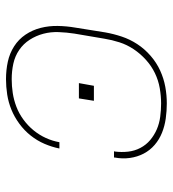

<svg xmlns="http://www.w3.org/2000/svg" viewBox="12 -580 576 640"><g transform="rotate(90 300.0 -260.0)"><path d="M244 8Q214 8 186 2Q158 -4 134.5 -19Q111 -34 95.5 -57Q80 -80 73 -107.5Q66 -135 66.5 -164.5Q67 -194 72 -223L88 -323Q93 -351 102 -378Q111 -405 127 -429.5Q143 -454 166 -474Q189 -494 215.5 -506Q242 -518 269.5 -523Q297 -528 325 -528Q350 -528 375 -524.5Q400 -521 422.5 -512Q445 -503 463 -487.5Q481 -472 492 -451Q503 -430 506.5 -405Q510 -380 505 -354Q505 -354 505 -353.5Q505 -353 505 -352H484Q484 -353 484.5 -353.5Q485 -354 485 -354Q488 -377 485.5 -399Q483 -421 473 -440Q463 -459 447 -472.5Q431 -486 411.5 -494.5Q392 -503 369.5 -506Q347 -509 325 -509Q300 -509 274 -504.5Q248 -500 224 -488.5Q200 -477 179.5 -458.5Q159 -440 144 -417.5Q129 -395 121 -370Q113 -345 109 -320L92 -220Q88 -194 87 -167.5Q86 -141 92.5 -116.5Q99 -92 112.5 -71Q126 -50 146.5 -36Q167 -22 192 -16.5Q217 -11 244 -11Q267 -11 290 -14.5Q313 -18 335.5 -26.5Q358 -35 378.5 -50Q399 -65 414.5 -84Q430 -103 440 -125Q450 -147 454 -170H475Q470 -145 459.5 -120.5Q449 -96 432 -74.5Q415 -53 392.5 -36.5Q370 -20 345.5 -10Q321 0 295 4Q269 8 244 8ZM257 -235 266 -285H316L308 -235Z"/></g></svg>

Font: Iosevka SS04 Th Ex Obl
Style: Regular
Weight: 100
Width: 7
Italic angle: -9°
Monospace: yes
Designer: Belleve Invis
Foundry: Belleve Invis
Version: Version 19.0.0; ttfautohint (v1.8.4)